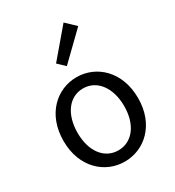

<svg xmlns="http://www.w3.org/2000/svg" viewBox="-208 -992 1022 1124"><g transform="rotate(-30 303.0 -429.5)"><path d="M303 13C436 13 555 -91 555 -271C555 -452 436 -557 303 -557C170 -557 51 -452 51 -271C51 -91 170 13 303 13ZM303 -63C209 -63 146 -146 146 -271C146 -396 209 -481 303 -481C397 -481 461 -396 461 -271C461 -146 397 -63 303 -63ZM287 -641 462 -811 398 -872 240 -686Z"/></g></svg>

Font: Noto Sans JP Regular
Style: Regular
Weight: 400
Designer: Ryoko NISHIZUKA (kana & ideographs); Paul D. Hunt (Latin, Greek & Cyrillic); Wenlong ZHANG (bopomofo); Sandoll Communica
Foundry: Adobe Systems Incorporated
Version: Version 1.004;PS 1.004;hotconv 1.0.82;makeotf.lib2.5.63406